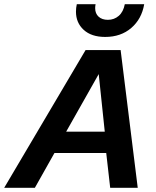

<svg xmlns="http://www.w3.org/2000/svg" viewBox="-68 -900 748 920"><path d="M-48 0 342 -660H510L592 0H460L441 -167H193L99 0ZM249 -269H434L405 -545ZM623 -880Q611 -809 561 -766Q511 -723 436 -723Q370 -723 333 -757Q296 -791 296 -844Q296 -862 300 -880H390Q388 -869 388 -861Q388 -835 404.5 -820Q421 -805 449 -805Q479 -805 501 -824Q523 -843 530 -880Z"/></svg>

Font: Work Sans SemiBold
Style: Italic
Weight: 600
Italic angle: -13°
Designer: Wei Huang
Foundry: Wei Huang
Version: Version 2.012; ttfautohint (v1.8.3)